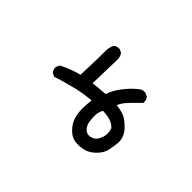

<svg xmlns="http://www.w3.org/2000/svg" viewBox="-96 -845 1193 1193"><g transform="rotate(-45 500.0 -248.5)"><path d="M389.2 54.7Q355.5 50.8 322.3 43.9Q287.1 36.6 256.3 6.3Q225.1 -24.4 215.3 -56.6Q205.1 -89.4 208 -128.9Q210.9 -169.4 245.6 -203.6Q279.3 -236.8 328.6 -248Q375.5 -258.3 461.4 -248Q460.9 -255.4 460.2 -262.5Q459.5 -269.5 458.5 -276.6Q457.5 -283.7 456.8 -290.5Q456.1 -297.4 455.1 -304.2Q454.1 -311 452.9 -317.6Q451.7 -324.2 450.4 -330.8Q449.2 -337.4 448 -344Q446.8 -350.6 445.6 -356.9Q444.3 -363.3 442.9 -369.6Q441.4 -376 439.5 -382.3Q431.2 -415.5 421.9 -448.5Q412.6 -481.4 401.9 -514.6L400.9 -517.1L401.9 -519L411.6 -538.6L412.1 -540L413.1 -540.5Q428.7 -553.7 452.6 -551.8H453.6L454.6 -551.3L474.1 -541.5L476.1 -540.5L477.1 -538.6Q492.7 -507.3 505.4 -473.6Q517.6 -442.4 525.4 -409.2Q702.6 -403.3 734.9 -404.3Q769 -405.3 797.4 -391.1L798.8 -390.6L799.3 -389.6Q812.5 -374 810.5 -350.1V-349.1L810.1 -348.1L800.3 -328.6L799.3 -327.1L798.3 -326.2Q792 -321.8 784.9 -319.1Q777.8 -316.4 770 -314.9Q762.2 -313.5 753.9 -313.5L541 -319.3Q546.4 -284.2 551.3 -214.4Q564 -210.4 575.4 -205.3Q586.9 -200.2 598.6 -193.4Q606.9 -189 616.5 -182.6Q626 -176.3 636.5 -168.5Q647 -160.6 658.7 -150.9Q693.4 -122.6 720.2 -87.9Q735.8 -69.8 731.4 -43.9V-43L731 -42.5L721.2 -22.9L720.7 -21.5L719.7 -21Q711.9 -14.2 701.9 -11.5Q691.9 -8.8 680.2 -9.8H677.7L676.3 -11.7Q620.1 -69.8 595.7 -89.8Q590.8 -93.8 585.4 -97.7Q580.1 -101.6 574.5 -105Q568.8 -108.4 563 -111.6Q557.1 -114.7 551.3 -117.2Q548.3 -85 538.6 -55.7Q527.3 -22 485.4 18.1Q442.4 58.6 389.2 54.7ZM425.8 -38.6Q437.5 -49.8 445.3 -62.5Q453.1 -75.2 457 -89.8Q465.3 -119.1 465.8 -151.9Q455.1 -158.7 443.4 -162.4Q431.6 -166 418.5 -167Q409.2 -167.5 399.4 -167.5Q389.6 -167.5 379.6 -166.5Q369.6 -165.5 359.4 -164.1Q330.1 -159.7 310.5 -140.6Q292.5 -122.1 295.9 -99.1Q299.3 -74.7 313 -60.5Q319.3 -53.7 330.6 -47.6Q341.8 -41.5 357.9 -36.1Q388.2 -26.9 425.8 -38.6Z"/></g></svg>

Font: NaikaiFont
Style: SemiBold
Weight: 600
Version: Version 1.89